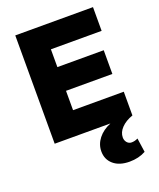

<svg xmlns="http://www.w3.org/2000/svg" viewBox="-169 -797 958 1156"><g transform="rotate(-20 309.5 -219.0)"><path d="M71 0V-694H569V-542H244V-428H541V-276H244V-152H569V0Q523 16 496 44Q469 72 469 105Q469 124 480.5 137.5Q492 151 510 151Q530 151 550 141L563 231Q518 256 459 256Q394 256 356.5 224Q319 192 319 140Q319 95 348 58Q377 21 428 0Z"/></g></svg>

Font: Cantarell Extra Bold
Style: Regular
Weight: 800
Designer: Dave Crossland, Nikolaus Waxweiler, Florian Fecher, Jacques Le Bailly, Eben Sorkin, Alexei Vanyashin, Alexios Zavras, Em
Version: Version 0.303